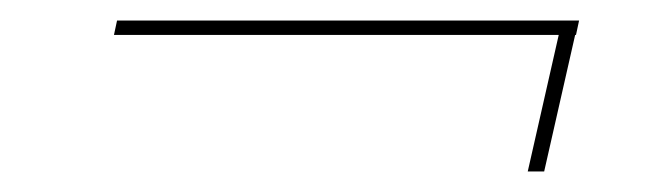

<svg xmlns="http://www.w3.org/2000/svg" viewBox="-20 -343 644 187"><path d="M542 -317 510 -176H494L526 -317ZM544 -323 541 -309H91L94 -323Z"/></svg>

Font: Work Sans Thin
Style: Italic
Weight: 250
Italic angle: -13°
Designer: Wei Huang
Foundry: Wei Huang
Version: Version 2.012